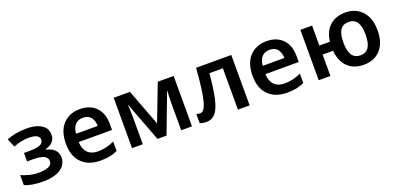

<svg xmlns="http://www.w3.org/2000/svg" viewBox="-2 -1241 3984 1941"><g transform="rotate(-20 1990.5 -271.0)"><path d="M257.8 -551.8C168.5 -551.8 101.1 -536.6 41 -513.2L80.1 -421.9C133.3 -443.4 189.5 -456.1 244.1 -456.1C320.8 -456.1 358.9 -435.5 358.9 -395C358.9 -344.2 302.2 -328.1 205.1 -328.1H148.9V-236.8H211.9C315.4 -236.8 367.2 -211.9 367.2 -162.1C367.2 -134.8 353 -115.7 325.2 -105C297.4 -94.2 262.7 -88.9 222.2 -88.9C185.5 -88.9 150.9 -93.3 118.7 -102.1C85.9 -110.8 58.6 -120.6 36.1 -130.9V-23.9C83.5 -1.5 149.9 9.8 235.8 9.8C411.1 9.8 490.2 -65.4 490.2 -154.8C490.2 -235.4 434.1 -267.6 368.2 -284.2V-289.1C432.1 -306.2 474.1 -343.3 474.1 -409.2C474.1 -440.9 464.4 -467.8 445.3 -489.3C406.2 -531.7 337.9 -551.8 257.8 -551.8Z M828.6 -551.8C753.9 -551.8 693.8 -527.3 647.9 -479C601.6 -430.2 578.6 -359.4 578.6 -267.1C578.6 -205.6 590.3 -154.3 613.3 -112.8C659.7 -30.3 744.6 9.8 849.6 9.8C889.6 9.8 923.8 6.8 952.6 1C981.4 -4.9 1008.8 -14.2 1035.6 -26.9V-127.9C977.1 -101.1 924.8 -86.9 856 -86.9C763.7 -86.9 710 -143.1 706.5 -242.2H1064.9V-306.2C1064.9 -383.3 1043.9 -443.4 1001.5 -486.8C959 -530.3 901.4 -551.8 828.6 -551.8ZM828.6 -459C867.2 -459 896 -446.8 914.6 -422.9C932.6 -398.4 942.4 -367.7 942.9 -330.1H710C716.3 -415.5 760.7 -459 828.6 -459Z M1666 -542 1515.6 -148.9 1366.7 -542H1191.9V0H1307.6V-292C1307.6 -341.3 1305.2 -383.3 1302.7 -421.9H1305.7L1465.8 0H1563L1722.7 -421.9H1726.1C1722.7 -382.3 1720.7 -340.3 1720.7 -295.9V0H1836.9V-542Z M2457 -542H2078.1C2053.2 -199.7 2017.6 -95.2 1960.9 -95.2C1946.3 -95.2 1933.1 -97.7 1920.9 -103V-3.9C1938 4.4 1961.4 8.8 1991.2 8.8C2031.7 8.8 2064.5 -6.3 2089.8 -36.6C2140.6 -97.2 2167 -228 2186 -444.8H2331.1V0H2457Z M2836.9 -551.8C2762.2 -551.8 2702.1 -527.3 2656.2 -479C2609.9 -430.2 2586.9 -359.4 2586.9 -267.1C2586.9 -205.6 2598.6 -154.3 2621.6 -112.8C2668 -30.3 2752.9 9.8 2857.9 9.8C2897.9 9.8 2932.1 6.8 2960.9 1C2989.7 -4.9 3017.1 -14.2 3043.9 -26.9V-127.9C2985.4 -101.1 2933.1 -86.9 2864.3 -86.9C2772 -86.9 2718.3 -143.1 2714.8 -242.2H3073.2V-306.2C3073.2 -383.3 3052.2 -443.4 3009.8 -486.8C2967.3 -530.3 2909.7 -551.8 2836.9 -551.8ZM2836.9 -459C2875.5 -459 2904.3 -446.8 2922.9 -422.9C2940.9 -398.4 2950.7 -367.7 2951.2 -330.1H2718.3C2724.6 -415.5 2769 -459 2836.9 -459Z M3932.1 -272C3932.1 -332 3921.9 -382.8 3900.9 -424.3C3858.9 -507.8 3781.2 -551.8 3686 -551.8C3617.2 -551.8 3561.5 -532.7 3518.1 -494.1C3474.6 -455.6 3448.7 -399.9 3439.9 -327.1H3326.2V-542H3200.2V0H3326.2V-230H3438C3446.3 -149.9 3472.2 -89.8 3515.6 -50.3C3559.1 -10.3 3615.2 9.8 3683.1 9.8C3759.8 9.8 3820.8 -14.6 3865.2 -64C3909.7 -112.8 3932.1 -182.1 3932.1 -272ZM3564.9 -272C3564.9 -389.2 3600.1 -450.2 3684.1 -450.2C3768.1 -450.2 3803.2 -389.2 3803.2 -272C3803.2 -153.3 3767.6 -91.8 3685.1 -91.8C3601.1 -91.8 3564.9 -153.3 3564.9 -272Z"/></g></svg>

Font: Noto Reveo Sans
Style: Regular
Weight: 600
Designer: Monotype Design Team
Foundry: Monotype Imaging Inc.
Version: Version 2.007